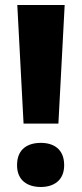

<svg xmlns="http://www.w3.org/2000/svg" viewBox="-20 -734 326 766"><path d="M213 -241 238 -714H49L74 -241ZM48 -75C48 -13 91 12 143 12C193 12 236 -13 236 -75C236 -140 193 -164 143 -164C91 -164 48 -140 48 -75Z"/></svg>

Font: Noto Sans Lao ExtraBold
Style: Regular
Weight: 800
Designer: Monotype Design Team
Foundry: Monotype Imaging Inc.
Version: Version 2.003